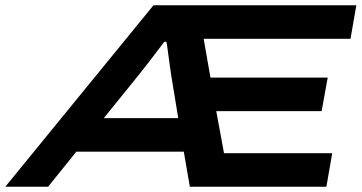

<svg xmlns="http://www.w3.org/2000/svg" viewBox="-65 -707 1369 727"><path d="M-44.9 0 516.1 -687H1284.2L1262.2 -560.1H706.1L731.9 -413.1H1175.8L1152.8 -286.1H753.9L783.2 -127H1192.9L1170.9 0H653.8L630.9 -132.8H224.1L117.2 0ZM328.1 -259.8H609.9L583 -423.8Q581.1 -435.1 576.9 -466.6Q572.8 -498 569.3 -522.7Q565.9 -547.4 564.9 -548.8H557.1Q484.9 -453.1 460 -422.9Z"/></svg>

Font: Archivo Expanded SemiBold
Style: Italic
Weight: 600
Width: 7
Italic angle: -10°
Designer: Hector Gatti
Foundry: Omnibus-Type
Version: Version 2.001